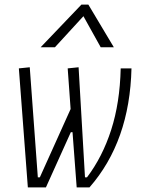

<svg xmlns="http://www.w3.org/2000/svg" viewBox="-20 -815 626 835"><path d="M313.5 0 295.4 -240.2H288.1L179.7 0H101.1L62 -517.6L109.4 -522.5L144.5 -43.9H153.3L287.1 -340.8L274.4 -517.6L321.8 -522.5L349.6 -43.9H358.4Q425.8 -132.8 463.6 -250.5Q501.5 -368.2 504.9 -517.6H551.8Q544.4 -200.2 369.1 0ZM364.3 -794.9 475.1 -609.4H418L342.8 -744.6L218.8 -609.4H156.7L334 -794.9Z"/></svg>

Font: CaskaydiaCove NFP ExtraLight
Style: Italic
Weight: 200
Italic angle: -10°
Designer: Aaron Bell
Foundry: Saja Typeworks
Version: Version 2111.001; VTT 6.35;Nerd Fonts 3.1.1